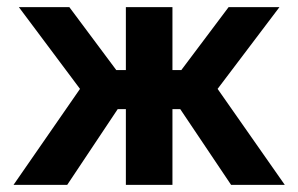

<svg xmlns="http://www.w3.org/2000/svg" viewBox="-20 -520 838 540"><path d="M334 -500V-323H307L175 -500H33L205 -270L18 0H169L311 -213H334V0H465V-213H487L630 0H781L592 -270L766 -500H623L490 -323H465V-500Z"/></svg>

Font: LT Wave Alt Bold
Style: Regular
Weight: 700
Designer: Daniel Lyons
Version: Version 2.5 (Glyphs App)